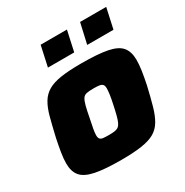

<svg xmlns="http://www.w3.org/2000/svg" viewBox="-164 -834 936 974"><g transform="rotate(-30 303.5 -347.5)"><path d="M270 8Q172 8 117.5 -3.5Q63 -15 40.5 -42Q18 -69 18 -116Q18 -143 23.5 -177.5Q29 -212 38 -255Q53 -320 65 -365Q77 -410 95 -440Q113 -470 142.5 -487Q172 -504 219 -511Q266 -518 338 -518Q435 -518 490 -507Q545 -496 567.5 -468.5Q590 -441 590 -393Q590 -367 585 -332.5Q580 -298 571 -255Q556 -190 543 -144.5Q530 -99 512 -69Q494 -39 465 -22.5Q436 -6 388.5 1Q341 8 270 8ZM279 -133Q299 -133 312.5 -135Q326 -137 334.5 -143.5Q343 -150 349 -163Q355 -176 361 -198.5Q367 -221 374 -255Q381 -287 384 -308.5Q387 -330 387 -344Q387 -359 381 -366Q375 -373 362.5 -375Q350 -377 329 -377Q303 -377 288 -374Q273 -371 265 -359Q257 -347 250.5 -322.5Q244 -298 236 -255Q229 -222 225 -200Q221 -178 221 -164Q221 -150 226.5 -143Q232 -136 245 -134.5Q258 -133 279 -133ZM411 -584 438 -703H591L565 -584ZM181 -584 207 -703H361L335 -584Z"/></g></svg>

Font: Saira SemiExpanded ExtraBold
Style: Italic
Weight: 800
Width: 6
Italic angle: -12°
Designer: Hector Gatti with collaboration of the Omnibus-Type team
Foundry: Omnibus-Type
Version: Version 1.101